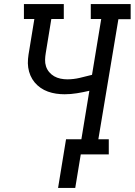

<svg xmlns="http://www.w3.org/2000/svg" viewBox="-20 -755 659 939"><path d="M264 164 303 -74H378L417 -311Q387 -304 356.5 -299Q326 -294 296 -294Q275 -294 254.5 -297Q234 -300 214.5 -307Q195 -314 178.5 -325.5Q162 -337 149.5 -352Q137 -367 129 -385.5Q121 -404 118 -424.5Q115 -445 117 -466.5Q119 -488 123 -509L148 -662H97V-735H292V-662H231L204 -497Q201 -480 200.5 -463Q200 -446 205 -430.5Q210 -415 220.5 -402.5Q231 -390 245 -382Q259 -374 275.5 -370.5Q292 -367 309 -367Q339 -367 369.5 -374Q400 -381 430 -389L475 -662H424V-735H619V-661H559L461 -74H512V0H375L348 164Z"/></svg>

Font: Iosevka Curly Slab ExObl
Style: Regular
Weight: 400
Width: 7
Italic angle: -9°
Monospace: yes
Designer: Belleve Invis
Foundry: Belleve Invis
Version: Version 11.1.0; ttfautohint (v1.8.3)